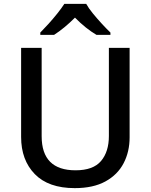

<svg xmlns="http://www.w3.org/2000/svg" viewBox="-20 -961 778 991"><path d="M649 -252Q649 -178 618 -118.5Q587 -59 524 -24.5Q461 10 366 10Q230 10 159.5 -62.5Q89 -135 89 -254V-714H195V-258Q195 -82 370 -82Q461 -82 501.5 -130Q542 -178 542 -259V-714H649ZM425 -941Q437 -919 459.5 -891.5Q482 -864 506.5 -837.5Q531 -811 550 -793V-781H478Q422 -814 367 -870Q312 -815 259 -781H188V-793Q207 -812 230.5 -838Q254 -864 276 -891.5Q298 -919 312 -941Z"/></svg>

Font: Noto Sans Tai Tham Medium
Style: Regular
Weight: 500
Designer: Monotype Design Team 2013. Revised by David WIlliams 2020
Foundry: Monotype Imaging Inc.
Version: Version 2.002; ttfautohint (v1.8.4.7-5d5b)